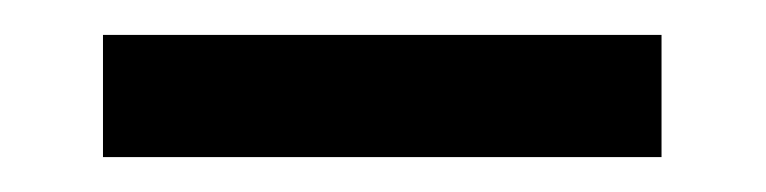

<svg xmlns="http://www.w3.org/2000/svg" viewBox="-20 -313 439 110"><path d="M359 -293V-223H39V-293Z"/></svg>

Font: Arima Madurai ExtraBold
Style: Regular
Weight: 800
Designer: Joana Correia and Natanael Gama
Foundry: NDISCOVER
Version: Version 1.019